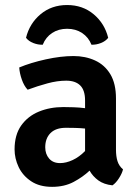

<svg xmlns="http://www.w3.org/2000/svg" viewBox="-20 -730 550 764"><path d="M38 -135.5Q38 -193.5 64.5 -230.8Q91 -268 135 -286Q179 -304 232 -304Q250 -304 273 -303.2Q296 -302.5 318.5 -299.5V-330Q318.5 -371 299.2 -390Q280 -409 243.5 -409Q208 -409 168.5 -398.2Q129 -387.5 90 -373Q75.5 -388.5 66.8 -413.5Q58 -438.5 56.5 -461.5Q102 -480.5 162.2 -493.8Q222.5 -507 272.5 -507Q319.5 -507 358 -489.5Q396.5 -472 419 -434.8Q441.5 -397.5 441.5 -338V-134Q441.5 -108 447.5 -88.8Q453.5 -69.5 469.5 -56Q465.5 -39.5 453.2 -20.5Q441 -1.5 427.5 7.5Q393.5 4 371.2 -12.2Q349 -28.5 336.5 -51Q309.5 -25.5 272.8 -6Q236 13.5 187.5 13.5Q137 13.5 103.8 -8.8Q70.5 -31 54.2 -65.2Q38 -99.5 38 -135.5ZM160 -144Q160 -117 175.5 -99Q191 -81 219 -81Q243 -81 269.2 -93.2Q295.5 -105.5 318.5 -129V-218.5Q299 -220.5 279 -221Q259 -221.5 242.5 -221.5Q202 -221.5 181 -200.5Q160 -179.5 160 -144ZM410.5 -579.5Q400 -566 381.5 -558.8Q363 -551.5 344 -552Q332 -582 306.5 -598.8Q281 -615.5 247 -615.5Q213 -615.5 187.5 -598.8Q162 -582 150 -552Q131 -551.5 112.5 -558.8Q94 -566 83.5 -579.5Q97.5 -636.5 141.2 -673.2Q185 -710 247 -710Q309 -710 352.8 -673.2Q396.5 -636.5 410.5 -579.5Z"/></svg>

Font: Signika Negative SemiBold
Style: Regular
Weight: 600
Designer: Anna Giedryś
Foundry: Anna Giedryś
Version: Version 2.000; ttfautohint (v1.8.3) -l 8 -r 50 -G 200 -x 9 -